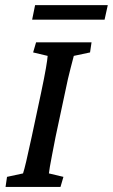

<svg xmlns="http://www.w3.org/2000/svg" viewBox="-20 -741 447 761"><path d="M2 0 7.8 -40 71.3 -53.7Q76.2 -68.4 84 -101.6Q91.8 -134.8 105.5 -198.2L142.6 -372.1Q156.2 -436.5 162.1 -471.2Q168 -505.9 168.9 -519.5L111.3 -533.2L123 -573.2H342.8L336.9 -533.2L272.5 -519.5Q269.5 -506.8 259.8 -470.7Q250 -434.6 237.3 -372.1L200.2 -198.2Q191.4 -153.3 186 -125Q180.7 -96.7 177.7 -80.1Q174.8 -63.5 173.8 -53.7L231.4 -40L219.7 0ZM119.1 -720.7H407.2L394.5 -663.1H107.4Z"/></svg>

Font: Crimson Pro Medium
Style: Italic
Weight: 500
Italic angle: -12°
Designer: Jacques Le Bailly
Foundry: Baron von Fonthausen
Version: Version 1.003